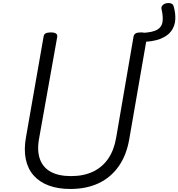

<svg xmlns="http://www.w3.org/2000/svg" viewBox="-20 -1229 1178 1268"><path d="M1127 -1187Q1140 -1141 1137.5 -1099Q1135 -1057 1111 -1024Q1087 -991 1038 -972Q989 -953 910 -952L921 -1012Q988 -1015 1018.5 -1033Q1049 -1051 1053.5 -1085Q1058 -1119 1047 -1168Q1043 -1183 1053 -1193.5Q1063 -1204 1078.5 -1207.5Q1094 -1211 1108.5 -1206.5Q1123 -1202 1127 -1187ZM444 19Q363 19 301.5 -4Q240 -27 201.5 -71Q163 -115 150 -179Q137 -243 152 -325L268 -988Q270 -1002 281.5 -1008.5Q293 -1015 316 -1015Q338 -1015 349 -1008Q360 -1001 358 -986L239 -319Q223 -235 243.5 -178.5Q264 -122 316 -94Q368 -66 449 -66Q533 -66 594.5 -95.5Q656 -125 694.5 -181Q733 -237 747 -319L862 -988Q865 -1002 876 -1008.5Q887 -1015 910 -1015Q956 -1015 951 -986L834 -312Q816 -205 764 -131Q712 -57 631.5 -19Q551 19 444 19Z"/></svg>

Font: Playwrite ZA
Style: Regular
Weight: 400
Designer: Veronika Burian, José Scaglione
Foundry: TypeTogether
Version: Version 1.002